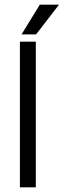

<svg xmlns="http://www.w3.org/2000/svg" viewBox="-20 -800 272 820"><path d="M65 -622H133V0H65ZM72 -653 150 -780H232L134 -653Z"/></svg>

Font: Teko Variable Light
Style: Regular
Weight: 300
Designer: Manushi Parikh, Jonny Pinhorn
Foundry: Indian Type Foundry
Version: Version 3.000